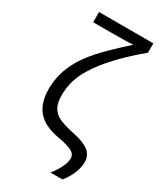

<svg xmlns="http://www.w3.org/2000/svg" viewBox="-234 -844 951 1124"><g transform="rotate(30 241.5 -282.0)"><path d="M86 -691V-760H453V-697Q348 -609 278 -530Q208 -451 174 -380.5Q140 -310 140 -229Q140 -181 154.5 -152.5Q169 -124 199.5 -106Q230 -88 314 -70Q387 -55 420 -28Q453 -1 453 43Q453 116 391 196H310Q371 117 371 65Q371 38 344 23Q317 8 247 -5Q148 -22 102 -75.5Q56 -129 56 -224Q56 -280 70.5 -330.5Q85 -381 112.5 -429Q140 -477 189 -532.5Q238 -588 356 -695Q336 -691 204 -691Z"/></g></svg>

Font: Stephens Clock
Style: Regular
Weight: 400
Designer: Peter Wiegel (catfonts.de) with slight modifications by DT1.org
Version: Version 0.9.1